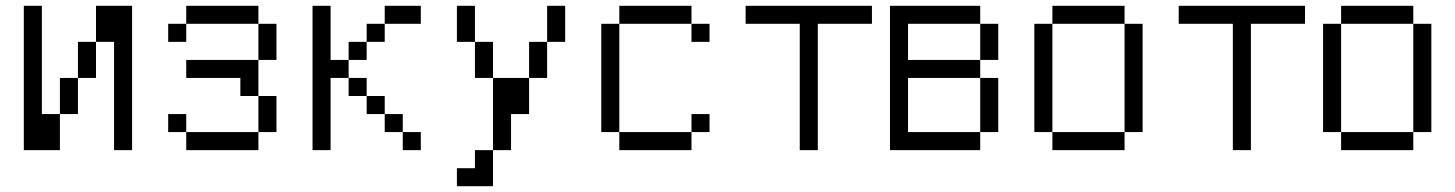

<svg xmlns="http://www.w3.org/2000/svg" viewBox="-20 -520 5040 665"><path d="M62.5 -500Q62.5 -500 62.5 0H187.5Q187.5 0 187.5 -125H125Q125 -125 125 -500ZM375 -375Q375 -375 375 0H437.5Q437.5 0 437.5 -500H312.5Q312.5 -500 312.5 -375H250Q250 -375 250 -250H187.5Q187.5 -250 187.5 -125H250Q250 -125 250 -250H312.5Q312.5 -250 312.5 -375Z M625 -62.5V0H875V-62.5ZM625 -62.5V-125H562.5V-62.5ZM875 -62.5H937.5Q937.5 -62.5 937.5 -187.5H875Q875 -187.5 875 -62.5ZM875 -187.5Q875 -187.5 875 -312.5H625V-250H812.5V-187.5ZM875 -312.5H937.5Q937.5 -312.5 937.5 -437.5H875Q875 -437.5 875 -312.5ZM625 -437.5H562.5V-375H625ZM625 -437.5H875V-500H625Z M1437.5 0V-62.5H1375V0ZM1437.5 -437.5V-500H1312.5V-437.5H1250V-375H1187.5V-312.5H1125V-500H1062.5Q1062.5 -500 1062.5 0H1125Q1125 0 1125 -250H1187.5V-187.5H1250V-125H1312.5V-62.5H1375V-125H1312.5V-187.5H1250V-250H1187.5V-312.5H1250V-375H1312.5V-437.5Z M1625 62.5H1562.5V125H1687.5Q1687.5 125 1687.5 0H1625ZM1687.5 0H1750Q1750 0 1750 -125H1812.5Q1812.5 -125 1812.5 -250H1687.5Q1687.5 -250 1687.5 0ZM1687.5 -250Q1687.5 -250 1687.5 -375H1625Q1625 -375 1625 -250ZM1812.5 -250H1875Q1875 -250 1875 -375H1812.5Q1812.5 -375 1812.5 -250ZM1625 -375Q1625 -375 1625 -500H1562.5Q1562.5 -500 1562.5 -375ZM1875 -375H1937.5Q1937.5 -375 1937.5 -500H1875Q1875 -500 1875 -375Z M2437.5 -62.5V-125H2375V-62.5H2125V0H2375V-62.5ZM2437.5 -375V-437.5H2375V-375ZM2125 -62.5Q2125 -62.5 2125 -437.5H2062.5Q2062.5 -437.5 2062.5 -62.5ZM2125 -437.5H2375V-500H2125Z M3000 -437.5V-500H2562.5V-437.5H2750V0H2812.5V-437.5Z M3062.5 -500Q3062.5 -500 3062.5 0H3375V-62.5H3125V-250H3375V-62.5H3437.5V-250H3375V-312.5H3125Q3125 -312.5 3125 -437.5H3375Q3375 -437.5 3375 -312.5H3437.5Q3437.5 -312.5 3437.5 -437.5H3375V-500Z M3625 -62.5V0H3875V-62.5ZM3625 -62.5Q3625 -62.5 3625 -437.5H3562.5Q3562.5 -437.5 3562.5 -62.5ZM3875 -62.5H3937.5Q3937.5 -62.5 3937.5 -437.5H3875Q3875 -437.5 3875 -62.5ZM3625 -437.5H3875V-500H3625Z M4500 -437.5V-500H4062.5V-437.5H4250V0H4312.5V-437.5Z M4625 -62.5V0H4875V-62.5ZM4625 -62.5Q4625 -62.5 4625 -437.5H4562.5Q4562.5 -437.5 4562.5 -62.5ZM4875 -62.5H4937.5Q4937.5 -62.5 4937.5 -437.5H4875Q4875 -437.5 4875 -62.5ZM4625 -437.5H4875V-500H4625Z"/></svg>

Font: CalcUnifontExMono
Style: Regular
Weight: 500
Version: Version 15.0.06